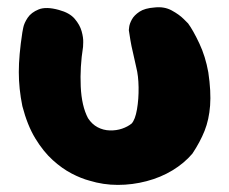

<svg xmlns="http://www.w3.org/2000/svg" viewBox="-20 -517 645 541"><path d="M232 -8Q209 -14 182 -28Q155 -42 128.5 -66Q102 -90 79.5 -127Q57 -164 43 -218Q33 -267 33 -314Q33 -361 43 -426Q43 -426 45.5 -439Q48 -452 58 -467Q68 -482 89 -490.5Q110 -499 146 -489Q176 -481 190.5 -464Q205 -447 210 -429Q215 -411 214.5 -398Q214 -385 214 -385Q205 -328 207.5 -273Q210 -218 228 -184Q239 -167 255 -158.5Q271 -150 289.5 -149.5Q308 -149 324 -154.5Q340 -160 351 -169Q361 -180 366 -209Q371 -238 370.5 -271Q370 -304 364 -327Q359 -351 354.5 -369.5Q350 -388 347.5 -403.5Q345 -419 343 -432Q343 -432 344 -441Q345 -450 351.5 -462Q358 -474 373 -484Q388 -494 416 -496Q443 -499 464 -487.5Q485 -476 497.5 -463.5Q510 -451 510 -451Q524 -432 541.5 -395Q559 -358 567 -313Q575 -259 572 -219.5Q569 -180 556.5 -148.5Q544 -117 522 -84Q499 -57 466 -37Q433 -17 393 -6.5Q353 4 312 4Q271 4 232 -8Z"/></svg>

Font: Sour Gummy Black ExtraBold
Style: Regular
Weight: 800
Version: Version 1.000